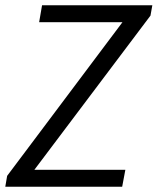

<svg xmlns="http://www.w3.org/2000/svg" viewBox="-39 -706 596 726"><path d="M-19 0 -12 -41 424 -622H109L120 -686H537L530 -647L91 -64H435L423 0Z"/></svg>

Font: Archivo Condensed Light
Style: Italic
Weight: 300
Width: 3
Italic angle: -10°
Designer: Hector Gatti
Foundry: Omnibus-Type
Version: Version 2.001